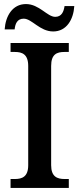

<svg xmlns="http://www.w3.org/2000/svg" viewBox="-20 -926 391 946"><path d="M242 -771C308 -771 342 -830 346 -896H298C294 -869 284 -843 252 -843C213 -843 173 -906 108 -906C41 -906 7 -846 3 -781H52C55 -808 64 -834 97 -834C137 -834 176 -771 242 -771ZM32 0H319V-44H298C261 -44 232 -56 232 -112V-601C232 -659 260 -670 298 -670H319V-714H32V-670H53C89 -670 119 -659 119 -601V-112C119 -55 89 -44 53 -44H32Z"/></svg>

Font: Noto Serif SemiCondensed Medium
Style: Regular
Weight: 500
Width: 4
Designer: Monotype Design Team
Foundry: Monotype Imaging Inc.
Version: Version 2.014